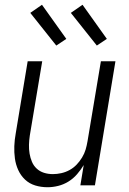

<svg xmlns="http://www.w3.org/2000/svg" viewBox="-20 -777 540 805"><path d="M179 8Q152 8 127.5 0.5Q103 -7 85 -24Q67 -41 56.5 -64Q46 -87 42.5 -112.5Q39 -138 40 -164.5Q41 -191 46 -218L96 -520H157L105 -209Q102 -189 101.5 -170Q101 -151 104 -133Q107 -115 114 -98.5Q121 -82 134 -70Q147 -58 164.5 -52.5Q182 -47 202 -47Q219 -47 237 -51Q255 -55 271.5 -64Q288 -73 301 -86.5Q314 -100 324 -116.5Q334 -133 339 -150Q344 -167 347 -185L403 -520H464L378 0H317L331 -85Q319 -65 303 -46.5Q287 -28 266.5 -15.5Q246 -3 223.5 2.5Q201 8 179 8ZM386 -586 277 -723 326 -757 428 -614ZM216 -586 107 -723 156 -757 258 -614Z"/></svg>

Font: Iosevka Term Curly Lt Obl
Style: Regular
Weight: 300
Italic angle: -9°
Designer: Belleve Invis
Foundry: Belleve Invis
Version: Version 32.3.0